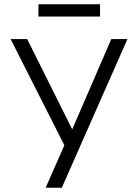

<svg xmlns="http://www.w3.org/2000/svg" viewBox="-20 -884 650 904"><path d="M283 -200 30 -700H108L320 -275L504 -700H580L271 0H195ZM161 -864H451V-806H161Z"/></svg>

Font: PT Root UI Web
Style: Regular
Weight: 400
Designer: Vitaly Kuzmin
Foundry: ParaType Ltd.
Version: Version 1.000W